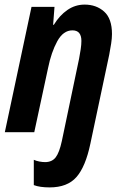

<svg xmlns="http://www.w3.org/2000/svg" viewBox="-20 -575 538 835"><path d="M196 240Q153 240 127 230V120Q138 125 151.5 127.5Q165 130 176 130Q206 130 222 109.5Q238 89 249 38L324 -320Q328 -341 331 -361Q334 -381 334 -397Q334 -443 295 -443Q255 -443 229 -395.5Q203 -348 189 -279L129 0H1L117 -545H217L211 -467H214Q239 -508 273 -531.5Q307 -555 348 -555Q399 -555 433 -524.5Q467 -494 467 -427Q467 -409 463.5 -386Q460 -363 455 -337L373 50Q352 150 312.5 195Q273 240 196 240Z"/></svg>

Font: Noto Sans Condensed
Style: Bold Italic
Weight: 700
Width: 3
Italic angle: -12°
Designer: Monotype Design Team
Foundry: Monotype Imaging Inc.
Version: Version 2.013; ttfautohint (v1.8.4.7-5d5b)